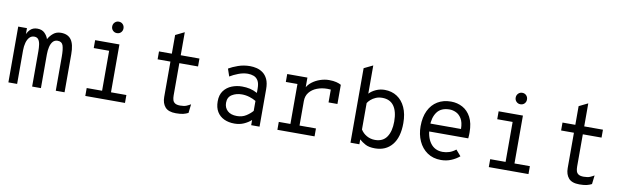

<svg xmlns="http://www.w3.org/2000/svg" viewBox="-45 -1221 5634 1732"><g transform="rotate(10 2772.0 -355.0)"><path d="M51 0V-511H131V-416.5L119 -424.5Q133 -471.5 158.5 -497.2Q184 -523 224.5 -523Q268 -523 292.5 -498.2Q317 -473.5 326 -444.5Q343.5 -476.5 371.8 -499.8Q400 -523 441 -523Q504.5 -523 535 -481.5Q565.5 -440 565.5 -348V0H485V-313Q485 -380.5 473.8 -413.8Q462.5 -447 424 -447Q397 -447 380.5 -428.2Q364 -409.5 356.5 -377.8Q349 -346 349 -307.5V0H268.5V-323.5Q268.5 -356 264.5 -384.2Q260.5 -412.5 248 -429.8Q235.5 -447 210 -447Q183.5 -447 166 -428.2Q148.5 -409.5 139.8 -377.8Q131 -346 131 -307.5V0Z M896.5 -15V-511H978V-15ZM755.5 0V-72.5H1119V0ZM755.5 -438.5V-511H941.5V-438.5ZM937 -607.5Q915.5 -607.5 900.5 -622.5Q885.5 -637.5 885.5 -659.5Q885.5 -682 900.5 -697.2Q915.5 -712.5 937 -712.5Q960 -712.5 974.5 -697.2Q989 -682 989 -659.5Q989 -637.5 974.5 -622.5Q960 -607.5 937 -607.5Z M1586.5 12Q1517.5 12 1487.8 -22.5Q1458 -57 1458 -114.5V-438.5H1340.5V-511H1458V-682L1539.5 -722V-511H1711V-438.5H1539.5V-142.5Q1539.5 -119 1544.8 -101.2Q1550 -83.5 1566 -73.2Q1582 -63 1613.5 -63Q1650 -63 1671.5 -72.5Q1693 -82 1708.5 -91.5L1699 -11Q1679 -0.5 1653.8 5.8Q1628.5 12 1586.5 12Z M2122.5 12Q2069 12 2027.8 -7.2Q1986.5 -26.5 1963.2 -64.8Q1940 -103 1940 -160.5Q1940 -219.5 1968 -256.8Q1996 -294 2040.5 -311.8Q2085 -329.5 2135 -329.5Q2172.5 -329.5 2206.2 -322Q2240 -314.5 2275 -295.5V-335.5Q2275 -382.5 2260 -407.8Q2245 -433 2220 -442.5Q2195 -452 2165.5 -452Q2124.5 -452 2080.2 -435.2Q2036 -418.5 2003.5 -398L1980 -466.5Q2013.5 -487 2064.8 -505Q2116 -523 2173.5 -523Q2202.5 -523 2233.5 -515.8Q2264.5 -508.5 2291.5 -489Q2318.5 -469.5 2335 -434.2Q2351.5 -399 2351.5 -342.5V0H2275V-47.5Q2246.5 -22 2208.2 -5Q2170 12 2122.5 12ZM2133 -59Q2181.5 -59 2217 -81.8Q2252.5 -104.5 2275 -131V-222Q2251 -237 2216 -248Q2181 -259 2145 -259Q2093.5 -259 2055 -235.2Q2016.5 -211.5 2016.5 -160.5Q2016.5 -115 2046.8 -87Q2077 -59 2133 -59Z M2515 0V-72.5H2621.5V-438.5H2515V-511H2700V-396.5L2694 -411Q2710 -445.5 2742.8 -470.5Q2775.5 -495.5 2816.2 -509.2Q2857 -523 2897.5 -523Q2936.5 -523 2964 -516Q2991.5 -509 3008 -499V-323.5H2926.5V-475L2951.5 -436Q2939 -439.5 2924.8 -441Q2910.5 -442.5 2895 -442.5Q2844.5 -442.5 2801 -425.8Q2757.5 -409 2731.2 -376.5Q2705 -344 2705 -297V-72.5H2855.5V0Z M3410 12Q3354.5 12 3322.2 -5.5Q3290 -23 3266 -44.5V0H3184.5V-682.5L3266 -722V-463.5Q3290 -489.5 3327.5 -506.2Q3365 -523 3406 -523Q3471.5 -523 3520.2 -491.2Q3569 -459.5 3596.2 -399.8Q3623.5 -340 3623.5 -256Q3623.5 -126.5 3566.5 -57.2Q3509.5 12 3410 12ZM3397.5 -63Q3469.5 -63 3504.8 -115Q3540 -167 3540 -256Q3540 -349 3504.2 -398.8Q3468.5 -448.5 3397.5 -448.5Q3364 -448.5 3337.8 -437Q3311.5 -425.5 3293.2 -409Q3275 -392.5 3266 -377.5V-135.5Q3286 -102.5 3320.8 -82.8Q3355.5 -63 3397.5 -63Z M4014.5 12Q3941 12 3888.8 -24Q3836.5 -60 3809 -121Q3781.5 -182 3781.5 -256Q3781.5 -340.5 3810.5 -400.2Q3839.5 -460 3891.8 -491.5Q3944 -523 4014.5 -523Q4072 -523 4120.2 -497Q4168.5 -471 4197.5 -416.8Q4226.5 -362.5 4226.5 -277.5Q4226.5 -268 4226.2 -254.2Q4226 -240.5 4224 -223H3845.5V-295H4145Q4144 -356 4123.2 -389.8Q4102.5 -423.5 4072.5 -437Q4042.5 -450.5 4014.5 -450.5Q3936.5 -450.5 3900 -401.2Q3863.5 -352 3863.5 -269.5Q3863.5 -173.5 3904 -118Q3944.5 -62.5 4017 -62.5Q4047.5 -62.5 4077.5 -72.2Q4107.5 -82 4136.5 -105L4182.5 -51.5Q4150.5 -24 4107.2 -6Q4064 12 4014.5 12Z M4592.5 -15V-511H4674V-15ZM4451.5 0V-72.5H4815V0ZM4451.5 -438.5V-511H4637.5V-438.5ZM4633 -607.5Q4611.5 -607.5 4596.5 -622.5Q4581.5 -637.5 4581.5 -659.5Q4581.5 -682 4596.5 -697.2Q4611.5 -712.5 4633 -712.5Q4656 -712.5 4670.5 -697.2Q4685 -682 4685 -659.5Q4685 -637.5 4670.5 -622.5Q4656 -607.5 4633 -607.5Z M5282.5 12Q5213.5 12 5183.8 -22.5Q5154 -57 5154 -114.5V-438.5H5036.5V-511H5154V-682L5235.5 -722V-511H5407V-438.5H5235.5V-142.5Q5235.5 -119 5240.8 -101.2Q5246 -83.5 5262 -73.2Q5278 -63 5309.5 -63Q5346 -63 5367.5 -72.5Q5389 -82 5404.5 -91.5L5395 -11Q5375 -0.5 5349.8 5.8Q5324.5 12 5282.5 12Z"/></g></svg>

Font: Overpass Mono
Style: Regular
Weight: 400
Designer: Delve Withrington, Dave Bailey
Foundry: Delve Fonts LLC
Version: Version 4.000